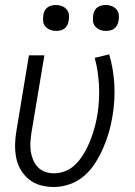

<svg xmlns="http://www.w3.org/2000/svg" viewBox="-20 -742 540 770"><path d="M196 8Q169 8 143 1Q117 -6 97 -22Q77 -38 63.5 -60.5Q50 -83 45 -109Q40 -135 40.5 -162.5Q41 -190 46 -218L96 -520H158L106 -209Q103 -190 102 -171Q101 -152 103.5 -134.5Q106 -117 113 -100.5Q120 -84 132 -71.5Q144 -59 161 -53Q178 -47 197 -47Q216 -47 235.5 -53.5Q255 -60 271 -72.5Q287 -85 299.5 -101.5Q312 -118 322 -136Q332 -154 339.5 -172.5Q347 -191 353 -209.5Q359 -228 363.5 -247Q368 -266 371 -285Q380 -343 377 -400Q374 -457 360 -510L418 -524Q435 -466 438.5 -403Q442 -340 431 -276Q426 -244 417 -212.5Q408 -181 394.5 -150Q381 -119 363 -90Q345 -61 319 -38Q293 -15 260.5 -3.5Q228 8 196 8ZM405 -618Q392 -618 381 -622.5Q370 -627 362 -636Q354 -645 353 -657.5Q352 -670 354 -683Q355 -691 359.5 -699.5Q364 -708 371.5 -713Q379 -718 387.5 -720Q396 -722 404 -722Q417 -722 428.5 -717.5Q440 -713 447.5 -704Q455 -695 456.5 -682.5Q458 -670 455 -657Q454 -649 449.5 -640.5Q445 -632 438 -627Q431 -622 422 -620Q413 -618 405 -618ZM205 -618Q192 -618 181 -622.5Q170 -627 162 -636Q154 -645 153 -657.5Q152 -670 154 -683Q155 -691 159.5 -699.5Q164 -708 171.5 -713Q179 -718 187.5 -720Q196 -722 204 -722Q217 -722 228.5 -717.5Q240 -713 247.5 -704Q255 -695 256.5 -682.5Q258 -670 255 -657Q254 -649 249.5 -640.5Q245 -632 238 -627Q231 -622 222 -620Q213 -618 205 -618Z"/></svg>

Font: Iosevka Curly Light
Style: Italic
Weight: 300
Italic angle: -9°
Monospace: yes
Designer: Belleve Invis
Foundry: Belleve Invis
Version: Version 22.1.2; ttfautohint (v1.8.4)